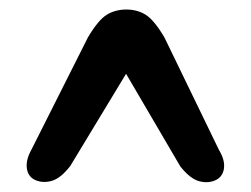

<svg xmlns="http://www.w3.org/2000/svg" viewBox="-20 -736 514 393"><path d="M266.5 -632H210.5L349 -395.5Q369 -370 388 -365Q407 -360 423 -368Q436.5 -375.5 438.5 -392Q440.5 -408.5 428.5 -428.5L316.5 -659.5Q295.5 -695 278.2 -705.8Q261 -716.5 238.5 -716.5Q216 -716.5 198.5 -705.8Q181 -695 160 -659.5L44.5 -430Q33 -409.5 34.8 -392.8Q36.5 -376 50 -368.5Q66 -360.5 85 -365.5Q104 -370.5 124 -396.5Z"/></svg>

Font: Fraunces Black
Style: Regular
Weight: 900
Version: Version 1.000;[b76b70a41]